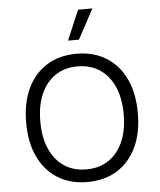

<svg xmlns="http://www.w3.org/2000/svg" viewBox="-60 -953 846 1014"><g transform="rotate(-5 363.0 -445.5)"><path d="M363 -670Q454 -670 520.5 -628.5Q587 -587 623 -511Q659 -435 659 -330Q659 -225 623 -149Q587 -73 520.5 -31.5Q454 10 363 10Q272 10 205.5 -31.5Q139 -73 103 -149Q67 -225 67 -330Q67 -435 103 -511Q139 -587 205.5 -628.5Q272 -670 363 -670ZM363 -603Q295 -603 245.5 -570Q196 -537 169 -476Q142 -415 142 -330Q142 -245 169 -184Q196 -123 245.5 -90Q295 -57 363 -57Q431 -57 480.5 -90Q530 -123 557 -184Q584 -245 584 -330Q584 -415 557 -476Q530 -537 480.5 -570Q431 -603 363 -603ZM392 -901H468L383 -743H325Z"/></g></svg>

Font: Kantumruy Pro
Style: Regular
Weight: 400
Designer: Sovichet Tep
Foundry: Sovichet Tep
Version: Version 1.002